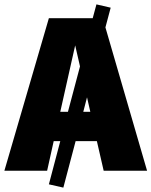

<svg xmlns="http://www.w3.org/2000/svg" viewBox="-45 -779 691 876"><path d="M428 0 397 -135H300L244 77L178 62L230 -135H200L170 0H-25L178 -696H378L395 -759L460 -744L436 -654L626 0ZM265 -269 320 -476 298 -572 230 -269ZM367 -269 352 -335 335 -269Z"/></svg>

Font: FiraGO Heavy
Style: Regular
Weight: 900
Designer: bBox Type
Foundry: bBox Type GmbH
Version: Version 1.001